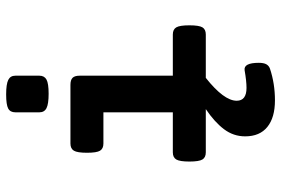

<svg xmlns="http://www.w3.org/2000/svg" viewBox="-168 -538 936 640"><g transform="rotate(-90 300.0 -218.0)"><path d="M245.6 -554.7V-634.8Q245.6 -651.9 258.3 -658.7Q271 -665.5 305.2 -665.5Q339.8 -665.5 353.8 -658.4Q367.7 -651.4 367.7 -634.8V-554.7Q367.7 -538.1 354.7 -531Q341.8 -523.9 307.6 -523.9Q273.4 -523.9 259.5 -531Q245.6 -538.1 245.6 -554.7ZM535.6 -54.7Q535.6 -22.5 528.8 -11.2Q522 0 504.9 0H360.4Q284.2 60.5 284.2 103Q284.2 135.7 327.1 135.7Q349.6 135.7 385.7 129.4Q410.6 125.5 410.6 176.8Q410.6 192.9 405.8 201.7Q400.9 210.4 391.1 213.9Q341.3 230.5 285.6 230.5Q228 230.5 196.8 205.1Q165.5 179.7 165.5 131.3Q165.5 92.3 189.2 60.8Q212.9 29.3 256.3 0H112.3Q95.2 0 88.4 -11.2Q81.5 -22.5 81.5 -54.7Q81.5 -86.9 88.4 -98.4Q95.2 -109.9 112.3 -109.9H245.6V-341.3H141.6Q124.5 -341.3 117.7 -352.5Q110.8 -363.8 110.8 -396Q110.8 -428.2 117.7 -439.7Q124.5 -451.2 141.6 -451.2H336.9Q353.5 -451.2 360.6 -444.1Q367.7 -437 367.7 -420.4V-109.9H504.9Q522 -109.9 528.8 -98.4Q535.6 -86.9 535.6 -54.7Z"/></g></svg>

Font: Courier Prime Sans
Style: Bold
Weight: 700
Designer: Alan Dague-Greene
Foundry: Quote-Unquote Apps
Version: Version 3.020